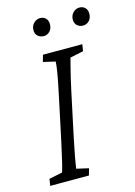

<svg xmlns="http://www.w3.org/2000/svg" viewBox="-113 -795 603 856"><g transform="rotate(-15 188.5 -367.0)"><path d="M9.8 0 14.6 -31.2 76.2 -43.9Q81.1 -58.6 87.9 -86.4Q94.7 -114.3 109.4 -181.6L152.3 -383.8Q167 -453.1 171.9 -484.9Q176.8 -516.6 176.8 -529.3L121.1 -542L129.9 -573.2H311.5L306.6 -542L245.1 -529.3Q242.2 -516.6 233.4 -483.9Q224.6 -451.2 210 -383.8L167 -181.6Q156.2 -130.9 151.4 -103.5Q146.5 -76.2 144.5 -64Q142.6 -51.8 141.6 -43.9L197.3 -31.2L188.5 0ZM156.2 -652.3Q139.6 -652.3 128.4 -662.1Q117.2 -671.9 117.2 -689.5Q117.2 -709 129.9 -721.7Q142.6 -734.4 159.2 -734.4Q175.8 -734.4 185.5 -724.1Q195.3 -713.9 195.3 -697.3Q195.3 -676.8 183.6 -664.6Q171.9 -652.3 156.2 -652.3ZM336.9 -652.3Q321.3 -652.3 310.1 -662.1Q298.8 -671.9 298.8 -689.5Q298.8 -709 311.5 -721.7Q324.2 -734.4 340.8 -734.4Q357.4 -734.4 367.2 -724.1Q377 -713.9 377 -697.3Q377 -676.8 365.2 -664.6Q353.5 -652.3 336.9 -652.3Z"/></g></svg>

Font: Crimson Pro ExtraLight
Style: Italic
Weight: 250
Italic angle: -12°
Designer: Jacques Le Bailly
Foundry: Baron von Fonthausen
Version: Version 1.003